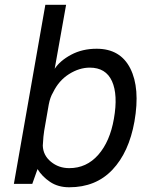

<svg xmlns="http://www.w3.org/2000/svg" viewBox="-20 -770 646 804"><path d="M384.8 -565.9Q483.9 -565.9 525.6 -483.4Q567.4 -400.9 543 -261.2Q520 -132.3 450.7 -59.1Q381.3 14.2 270 14.2Q223.1 14.2 189.7 -8.3Q156.2 -30.8 137.2 -62L115.2 0H38.1L169.9 -750H256.8L209 -481.9Q231 -515.6 277.8 -540.8Q324.7 -565.9 384.8 -565.9ZM457 -272.9Q474.6 -373 449 -429.9Q423.3 -486.8 356 -486.8Q312 -486.8 269 -459.7Q226.1 -432.6 202.1 -382.8Q189.9 -362.8 184.1 -332L165 -222.2Q161.6 -203.6 159.2 -160.2Q160.6 -119.6 193.1 -92.8Q225.6 -65.9 270 -65.9Q342.3 -65.9 391.4 -121.6Q440.4 -177.2 457 -272.9Z"/></svg>

Font: Stilu
Style: Italic
Weight: 400
Italic angle: -10°
Designer: Genilson Lima Santos
Foundry: Genilson Lima Santos
Version: Version 1.200;PS 001.200;hotconv 1.0.88;makeotf.lib2.5.64775